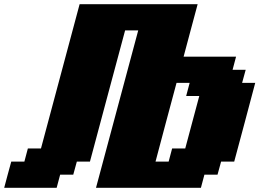

<svg xmlns="http://www.w3.org/2000/svg" viewBox="-20 -895 1236 915"><path d="M437.5 0H937.5L954.1 -62.5H1016.6L1033.7 -125H1096.2Q1113.3 -187.5 1146.5 -312.5Q1179.7 -437.5 1196.3 -500H1133.8L1150.9 -562.5H1088.4L1105 -625H855Q866.2 -667 888.4 -750.2Q910.6 -833.5 921.9 -875H359.4L175.3 -187.5H112.8L96.2 -125H33.7Q27.8 -104 16.6 -62.5Q5.4 -21 0 0H250L266.6 -62.5H329.1L346.2 -125H408.7Q436.5 -229.5 492.4 -437.7Q548.3 -646 576.2 -750H638.7ZM783.7 -125H721.2Q737.8 -187.5 771 -312.5Q804.2 -437.5 821.3 -500H883.8L867.2 -437.5H929.7Q918.5 -396 896.2 -312.5Q874 -229 862.8 -187.5H800.3Z"/></svg>

Font: Faithful 32x
Style: BoldOblique
Weight: 400
Foundry: Faithful Resource Pack
Version: Version 1.0; January 27, 2023